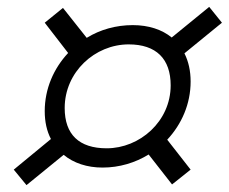

<svg xmlns="http://www.w3.org/2000/svg" viewBox="-20 -627 665 558"><path d="M57 -89 165 -177C194 -153 233 -140 278 -140C327 -140 373 -154 412 -178L480 -91L534 -134L466 -221C508 -266 534 -325 534 -390C534 -421 528 -448 516 -472L625 -561L588 -607L479 -518C451 -541 412 -554 366 -554C317 -554 271 -541 232 -517L163 -604L110 -561L178 -473C136 -428 110 -369 110 -304C110 -273 116 -246 128 -223L20 -134ZM290 -196C210 -196 168 -236 168 -313C168 -418 256 -498 354 -498C434 -498 476 -456 476 -379C476 -274 386 -196 290 -196Z"/></svg>

Font: Geist Light
Style: Italic
Weight: 300
Italic angle: -12°
Designer: Basement.studio, Andrés Briganti, Mateo Zaragoza
Foundry: Basement.studio, Vercel, Andrés Briganti, Guido Ferreyra, Mateo Zaragoza
Version: Version 1.500